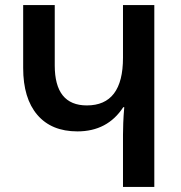

<svg xmlns="http://www.w3.org/2000/svg" viewBox="-20 -734 709 754"><path d="M463 0H586V-714H463V-507Q463 -320 321 -320Q195 -320 195 -477V-714H71V-467Q71 -348 126.5 -283Q182 -218 284 -218Q402 -218 464 -313H468Q465 -279 464 -251Q463 -223 463 -205Z"/></svg>

Font: Noto Sans Georgian SemiCondensed Semi
Style: Regular
Weight: 600
Width: 4
Designer: Monotype Design Team
Foundry: Monotype Imaging Inc.
Version: Version 1.901